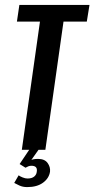

<svg xmlns="http://www.w3.org/2000/svg" viewBox="-20 -611 385 783"><path d="M69 0 143 -523H49L59 -591H345L334 -523H239L165 0ZM91 152Q73 152 59 145.5Q45 139 38 135L56 104Q61 108 72 112.5Q83 117 92 117Q110 117 119.5 109Q129 101 130 89Q134 65 108 65Q101 65 95 67.5Q89 70 84 73L60 58L99 0H137L103 48L98 46Q105 41 114.5 39Q124 37 135 37Q162 37 174 53.5Q186 70 184 89Q180 116 155.5 134Q131 152 91 152Z"/></svg>

Font: Alumni Sans SemiBold
Style: Italic
Weight: 600
Italic angle: -8°
Version: Version 1.016